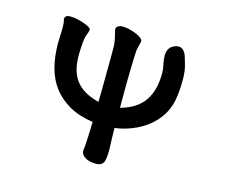

<svg xmlns="http://www.w3.org/2000/svg" viewBox="-104 -826 1209 1031"><g transform="rotate(15 500.0 -310.5)"><path d="M141.1 -642.6Q141.1 -651.4 146.5 -657.2Q153.3 -664.1 167.5 -664.6Q170.9 -664.6 173.8 -664.6Q193.4 -664.6 218.3 -658.4Q243.2 -652.3 261.7 -644.3Q280.3 -636.2 285.6 -630.9Q289.6 -627 289.6 -623Q289.6 -616.2 286.6 -607.4L281.2 -592.3Q278.3 -586.9 275.6 -574.2Q272.9 -561.5 271.5 -544.9Q268.1 -505.4 268.1 -476.6Q268.1 -421.9 280.8 -384.8Q294.4 -345.2 320.8 -319.3Q342.8 -297.4 372.1 -283.2Q401.4 -269 435.5 -260.7Q436 -284.2 436.5 -322.3Q438 -458 438 -500V-559.6Q438 -574.7 436.5 -586.2Q435.1 -597.7 433.6 -606Q430.7 -623.5 421.4 -657.2Q421.4 -658.7 421.4 -659.9Q421.4 -661.1 421.4 -662.6Q421.4 -664.1 421.9 -666Q422.4 -668 422.9 -669.4Q426.3 -676.8 435.3 -680.9Q444.3 -685.1 458 -685.1Q476.1 -685.1 497.1 -679.7Q539.6 -668.5 561.5 -651.9Q572.8 -643.1 572.8 -635.3Q572.8 -633.8 572.3 -631.3Q571.8 -628.9 570.3 -621.1Q567.9 -609.9 564.5 -596.7Q561 -583.5 561 -581.1V-580.6Q559.1 -560.1 557.1 -488.5Q555.2 -417 555.2 -294.9V-259.8Q589.8 -269 619.6 -285.2Q651.9 -302.2 675.5 -330.1Q699.2 -357.9 712.6 -399.2Q726.1 -440.4 726.1 -500Q726.1 -520 720.7 -542Q714.4 -570.3 714.4 -591.8Q714.4 -611.3 722.2 -628.4Q731.4 -647.9 761.2 -657.7Q770 -659.2 775.9 -659.2Q791 -659.2 804.7 -645Q812 -636.7 818.4 -621.1Q819.8 -617.7 833 -571.3Q842.3 -538.1 842.3 -493.2Q842.3 -427.2 832.5 -376Q823.2 -328.1 797.4 -288.6Q746.1 -210.4 648.9 -171.9Q604 -153.8 555.2 -147.5V-124Q555.2 -106.4 556.2 -87.9Q558.1 -50.8 558.1 -35.2Q558.1 -19.5 557.9 -13.7Q557.6 -7.8 557.4 -2.2Q557.1 3.4 556.6 8.5Q556.2 13.7 555.7 18.3Q555.2 22.9 554.2 26.9Q550.8 44.9 543 52.2Q531.7 64 506.8 64Q493.7 64 479.5 61.5Q448.2 55.7 433.1 37.6Q424.3 27.3 424.3 12.7V12.2Q429.2 -24.9 430.2 -64.7Q431.2 -104.5 433.1 -148.4Q356 -159.7 302.2 -189.9Q191.9 -252 159.7 -376Q144 -437 144 -507.8Q144 -523.4 145 -542Q146.5 -573.2 146.5 -588.1Q146.5 -603 145.8 -616.5Q145 -629.9 141.1 -641.6Z"/></g></svg>

Font: Bakudai
Style: Medium
Weight: 500
Version: Version 1.48